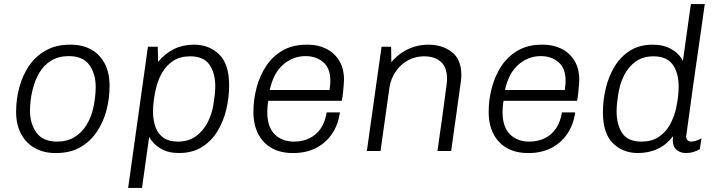

<svg xmlns="http://www.w3.org/2000/svg" viewBox="-20 -740 3526 941"><path d="M250 10Q195 10 152 -13.5Q109 -37 84 -82.5Q59 -128 59 -193Q59 -254 75 -313Q91 -372 123 -418.5Q155 -465 205 -493Q255 -521 323 -521H328Q384 -521 426.5 -497.5Q469 -474 493 -429Q517 -384 517 -319Q517 -257 501.5 -198.5Q486 -140 454 -93Q422 -46 373 -18Q324 10 256 10ZM260 -46Q309 -46 345 -68Q381 -90 404 -127.5Q427 -165 437 -210Q443 -238 446 -264Q449 -290 449 -313Q449 -379 417.5 -422Q386 -465 317 -465Q268 -465 232 -443.5Q196 -422 173.5 -384.5Q151 -347 140 -301Q133 -273 130 -247Q127 -221 127 -198Q127 -133 159 -89.5Q191 -46 260 -46Z M608 181 705 -511H753L755 -437Q789 -478 832.5 -499.5Q876 -521 931 -521Q1005 -521 1054 -473.5Q1103 -426 1103 -322Q1103 -264 1089.5 -205.5Q1076 -147 1046.5 -98Q1017 -49 970 -19.5Q923 10 857 10Q804 10 767 -12Q730 -34 711 -69L676 181ZM851 -46Q903 -46 939 -71.5Q975 -97 997 -139Q1019 -181 1026 -228Q1030 -253 1032.5 -275.5Q1035 -298 1035 -316Q1035 -382 1006.5 -423Q978 -464 912 -464Q864 -464 829.5 -442Q795 -420 773.5 -382Q752 -344 742 -296Q736 -267 733 -241.5Q730 -216 730 -193Q730 -151 742 -117.5Q754 -84 781 -65Q808 -46 851 -46Z M1413 10Q1356 10 1313 -13.5Q1270 -37 1246 -82.5Q1222 -128 1222 -192Q1222 -253 1238 -312Q1254 -371 1285.5 -418Q1317 -465 1366 -493Q1415 -521 1482 -521H1489Q1539 -521 1579 -501Q1619 -481 1642.5 -442.5Q1666 -404 1666 -349Q1666 -341 1664.5 -323Q1663 -305 1661 -284Q1659 -263 1655 -246H1295Q1292 -229 1291 -215.5Q1290 -202 1290 -191Q1290 -118 1326 -82Q1362 -46 1421 -46Q1464 -46 1498 -63Q1532 -80 1553 -112Q1574 -144 1581 -189H1646Q1637 -126 1605.5 -81.5Q1574 -37 1526.5 -13.5Q1479 10 1419 10ZM1302 -299H1595Q1598 -319 1598.5 -328.5Q1599 -338 1599 -345Q1599 -405 1564.5 -435Q1530 -465 1477 -465Q1416 -465 1368 -423.5Q1320 -382 1302 -299Z M1778 0 1850 -511H1897L1898 -435Q1920 -462 1949 -481.5Q1978 -501 2011 -511Q2044 -521 2078 -521Q2148 -521 2194.5 -485Q2241 -449 2241 -372Q2241 -365 2240.5 -356Q2240 -347 2237 -328Q2234 -309 2229 -270.5Q2224 -232 2214.5 -166.5Q2205 -101 2191 0H2124Q2138 -96 2146.5 -159Q2155 -222 2160 -259Q2165 -296 2167.5 -315Q2170 -334 2170.5 -341.5Q2171 -349 2171 -353Q2171 -410 2141 -437Q2111 -464 2058 -464Q2016 -464 1980 -444.5Q1944 -425 1920 -390.5Q1896 -356 1889 -313L1845 0Z M2566 10Q2509 10 2466 -13.5Q2423 -37 2399 -82.5Q2375 -128 2375 -192Q2375 -253 2391 -312Q2407 -371 2438.5 -418Q2470 -465 2519 -493Q2568 -521 2635 -521H2642Q2692 -521 2732 -501Q2772 -481 2795.5 -442.5Q2819 -404 2819 -349Q2819 -341 2817.5 -323Q2816 -305 2814 -284Q2812 -263 2808 -246H2448Q2445 -229 2444 -215.5Q2443 -202 2443 -191Q2443 -118 2479 -82Q2515 -46 2574 -46Q2617 -46 2651 -63Q2685 -80 2706 -112Q2727 -144 2734 -189H2799Q2790 -126 2758.5 -81.5Q2727 -37 2679.5 -13.5Q2632 10 2572 10ZM2455 -299H2748Q2751 -319 2751.5 -328.5Q2752 -338 2752 -345Q2752 -405 2717.5 -435Q2683 -465 2630 -465Q2569 -465 2521 -423.5Q2473 -382 2455 -299Z M3106 10Q3033 10 2984 -38Q2935 -86 2935 -190Q2935 -251 2949.5 -309.5Q2964 -368 2993.5 -416Q3023 -464 3069 -492.5Q3115 -521 3179 -521Q3232 -521 3270 -499.5Q3308 -478 3327 -442L3366 -720H3434Q3433 -712 3427.5 -673.5Q3422 -635 3414 -577.5Q3406 -520 3396 -453Q3386 -386 3377 -320Q3368 -254 3360.5 -199Q3353 -144 3348 -109.5Q3343 -75 3343 -72Q3343 -59 3350 -52.5Q3357 -46 3367 -46Q3378 -46 3392 -50.5Q3406 -55 3418 -62L3410 -9Q3397 -1 3379.5 4.5Q3362 10 3342 10Q3320 10 3303.5 0Q3287 -10 3281 -28.5Q3275 -47 3279 -73Q3248 -32 3204.5 -11Q3161 10 3106 10ZM3124 -46Q3173 -46 3207 -68Q3241 -90 3262.5 -127.5Q3284 -165 3294 -212Q3301 -245 3303.5 -269.5Q3306 -294 3306 -316Q3306 -384 3276.5 -424Q3247 -464 3183 -464Q3131 -464 3095 -438Q3059 -412 3038 -369.5Q3017 -327 3010 -278Q3006 -252 3004 -232Q3002 -212 3002 -195Q3002 -129 3029.5 -87.5Q3057 -46 3124 -46Z"/></svg>

Font: Chivo Medium ExtraLight
Style: Italic
Weight: 250
Italic angle: -8.05°
Version: Version 2.002